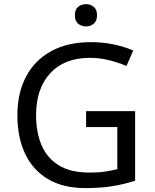

<svg xmlns="http://www.w3.org/2000/svg" viewBox="-20 -914 763 943"><path d="M402.8 -290V-368.2H643.6V-26.4Q587.4 -8.3 529.8 0.7Q472.2 9.8 398.9 9.8Q291 9.8 216.6 -33.9Q142.1 -77.6 103.8 -158Q65.4 -238.3 65.4 -348.6Q65.4 -457.5 108.2 -538.1Q150.9 -618.7 231.7 -662.8Q312.5 -707 426.3 -707Q484.9 -707 537.4 -696Q589.8 -685.1 634.3 -666L601.1 -589.8Q564 -606 517.6 -617.9Q471.2 -629.9 421.4 -629.9Q296.4 -629.9 226.8 -554.4Q157.2 -479 157.2 -348.6Q157.2 -265.1 183.8 -201.7Q210.4 -138.2 268.3 -102.3Q326.2 -66.4 419.4 -66.4Q465.8 -66.4 497.8 -71.5Q529.8 -76.7 556.2 -83V-290ZM402.8 -893.6Q423.8 -893.6 440.2 -880.6Q456.5 -867.7 456.5 -838.9Q456.5 -811 440.2 -797.6Q423.8 -784.2 402.8 -784.2Q379.9 -784.2 363.8 -797.6Q347.7 -811 347.7 -838.9Q347.7 -867.7 363.8 -880.6Q379.9 -893.6 402.8 -893.6Z"/></svg>

Font: Lunasima
Style: Regular
Weight: 400
Designer: The DocRepair Project, Monotype Design Team
Foundry: Google
Version: Version 2.009